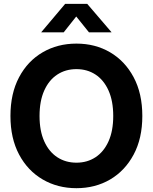

<svg xmlns="http://www.w3.org/2000/svg" viewBox="-20 -965 792 996"><path d="M376.5 11.2Q278.8 11.2 201.2 -34.2Q123.5 -79.6 78.9 -163.6Q34.2 -247.6 34.2 -363.3Q34.2 -480 78.9 -564.2Q123.5 -648.4 201.2 -693.6Q278.8 -738.8 376.5 -738.8Q474.1 -738.8 551.3 -693.6Q628.4 -648.4 673.3 -564.2Q718.3 -480 718.3 -363.3Q718.3 -247.1 673.3 -163.1Q628.4 -79.1 551.3 -33.9Q474.1 11.2 376.5 11.2ZM376.5 -121.1Q432.6 -121.1 475.6 -149.4Q518.6 -177.7 543 -231.9Q567.4 -286.1 567.4 -363.3Q567.4 -440.9 543 -495.4Q518.6 -549.8 475.6 -578.1Q432.6 -606.4 376.5 -606.4Q320.3 -606.4 277.1 -578.1Q233.9 -549.8 209.5 -495.4Q185.1 -440.9 185.1 -363.3Q185.1 -286.1 209.5 -231.9Q233.9 -177.7 277.1 -149.4Q320.3 -121.1 376.5 -121.1ZM310.5 -797.4H194.3V-798.3L317.9 -944.8H432.6L558.1 -798.3V-797.4H441.4L375.5 -879.4Z"/></svg>

Font: Inter 28pt
Style: Bold
Weight: 700
Designer: Rasmus Andersson
Foundry: rsms
Version: Version 4.001;git-66647c0bb